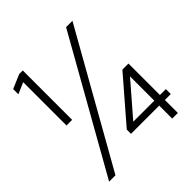

<svg xmlns="http://www.w3.org/2000/svg" viewBox="-191 -831 962 962"><g transform="rotate(-45 290.0 -350.0)"><path d="M480 0V-92H280V-122L477 -350H520V-127H562V-92H520V0ZM331 -127H480V-299ZM81 -350V-657L21 -631V-668L96 -700H121V-350ZM33 0 428 -700H473L78 0Z"/></g></svg>

Font: Red Hat Text Light
Style: Regular
Weight: 300
Designer: Pentagram, MCKL
Foundry: Pentagram, MCKL
Version: Version 1.023; ttfautohint (v1.8.3)